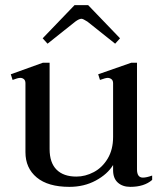

<svg xmlns="http://www.w3.org/2000/svg" viewBox="-20 -717 644 747"><path d="M165 -547 146 -568 270 -697H323L447 -568L428 -547L320 -633Q303 -644 297 -644Q288 -644 273 -633ZM572 -34V-17Q541 10 487 10Q457 10 438.5 -6.5Q420 -23 420 -55V-75Q398 -39 352.5 -14.5Q307 10 250 10Q167 10 123 -26.5Q79 -63 79 -125V-393Q79 -404 73 -409Q67 -414 59 -414Q49 -414 29 -406L22 -428L147 -473H173V-137Q173 -84 200 -57Q227 -30 277 -30Q312 -30 345 -47.5Q378 -65 399 -100Q420 -135 420 -184V-393Q420 -404 413.5 -409Q407 -414 399 -414Q391 -414 369 -406L362 -428L491 -473H513V-58Q513 -26 536 -26Q550 -26 572 -34Z"/></svg>

Font: TavirajRegular
Style: Regular
Weight: 400
Designer: Katatrad Team
Foundry: CadsonDemak
Version: Version 1.000